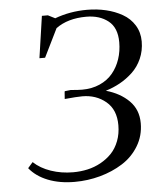

<svg xmlns="http://www.w3.org/2000/svg" viewBox="-52 -756 680 810"><g transform="rotate(-5 288.0 -351.5)"><path d="M41 -66.9 62 -90.8Q90.8 -63.5 135 -48.3Q179.2 -33.2 229 -33.2Q260.7 -33.2 290.3 -39.8Q319.8 -46.4 346.4 -61Q373 -75.7 392.8 -96.4Q412.6 -117.2 424.3 -147.7Q436 -178.2 436 -214.8Q436 -280.3 394.8 -314.7Q353.5 -349.1 294.9 -349.1Q271.5 -349.1 220.2 -344.2L222.2 -372.1L223.1 -377L249 -379.9Q277.3 -377 296.9 -377Q338.4 -377 371.8 -391.8Q405.3 -406.7 426.5 -432.4Q447.8 -458 459 -491.5Q470.2 -524.9 470.2 -563Q470.2 -624.5 433.6 -653.3Q397 -682.1 340.8 -682.1Q262.2 -682.1 211.9 -645L152.8 -524.9H128.9L154.8 -702.1H180.2L210 -687Q273.9 -710.9 346.2 -710.9Q388.2 -710.9 426.3 -701.9Q464.4 -692.9 495.8 -675Q527.3 -657.2 546.1 -627Q564.9 -596.7 564.9 -558.1Q564.9 -518.6 550 -485.1Q535.2 -451.7 510 -428.2Q484.9 -404.8 456.5 -389.2Q428.2 -373.5 396 -363.8Q456.5 -346.7 493.7 -309.3Q530.8 -272 530.8 -214.8Q530.8 -161.6 504.6 -118.4Q478.5 -75.2 435.5 -48.1Q392.6 -21 340.1 -6.6Q287.6 7.8 231.9 7.8Q168.5 7.8 119.1 -11.7Q69.8 -31.2 41 -66.9Z"/></g></svg>

Font: Dihjauti
Style: Bold Italic
Weight: 700
Italic angle: -9°
Designer: T. Christopher White
Version: Version 3.0.0